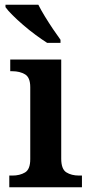

<svg xmlns="http://www.w3.org/2000/svg" viewBox="-20 -786 380 806"><path d="M19 0V-49H32Q63 -49 85 -62Q107 -75 107 -118V-420Q107 -461 85 -474Q63 -487 32 -487H23V-536H237V-120Q237 -76 258.5 -62.5Q280 -49 312 -49H324V0ZM178 -606Q156 -620 129.5 -639.5Q103 -659 77.5 -681Q52 -703 32 -723Q12 -743 3 -756V-766H141Q152 -744 168.5 -717Q185 -690 202.5 -664Q220 -638 234 -619V-606Z"/></svg>

Font: Noto Serif Malayalam SemiBold
Style: Regular
Weight: 600
Designer: Indian type Foundry, Jelle Bosma, Monotype Design Team
Foundry: Monotype Imaging Inc.
Version: Version 2.104; ttfautohint (v1.8.4.7-5d5b)